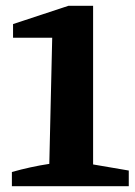

<svg xmlns="http://www.w3.org/2000/svg" viewBox="-20 -642 464 662"><path d="M21 0V-49Q53 -58 85 -65Q117 -72 150 -77L160 -512H25V-559L216 -622H301V-75L424 -54V0Z"/></svg>

Font: Piazzolla Thin ExtraBold
Style: Regular
Weight: 800
Version: Version 2.005